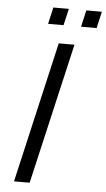

<svg xmlns="http://www.w3.org/2000/svg" viewBox="-58 -900 519 937"><g transform="rotate(5 201.0 -431.0)"><path d="M146 -780.3 164.6 -861.8H240.7L221.7 -780.3ZM307.6 -780.3 326.2 -861.8H402.3L383.8 -780.3ZM47.4 0 206.1 -689.9H283.2L124 0Z"/></g></svg>

Font: Acari Sans
Style: Italic
Weight: 400
Italic angle: -13°
Designer: Alfredo Marco Pradil and Stefan Peev
Foundry: Hanken Design Co.
Version: Version 1.045;January 11, 2019;FontCreator 11.5.0.2425 64-bi